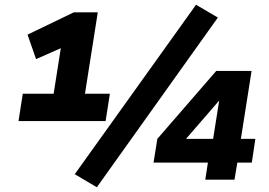

<svg xmlns="http://www.w3.org/2000/svg" viewBox="-20 -757 1134 809"><path d="M58 -247 76 -362H206L240 -578L298 -581L132 -508L96 -611L291 -705H392L338 -362H443L425 -247ZM388 32 295 -23 806 -737 898 -683ZM845 0 856 -72H627L643 -172L891 -458H1040L995 -172H1056L1041 -72H980L968 0ZM878 -172 905 -342H911L750 -156L746 -172Z"/></svg>

Font: Nunito Sans 8pt Black
Style: Italic
Weight: 900
Italic angle: -9°
Version: Version 3.101;gftools[0.9.27]